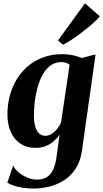

<svg xmlns="http://www.w3.org/2000/svg" viewBox="-20 -866 612 1138"><path d="M466 25.5Q457.5 88 429.8 131.5Q402 175 361.8 201.2Q321.5 227.5 274.5 239.5Q227.5 251.5 179 251.5Q146 251.5 116.2 247Q86.5 242.5 62.5 234.5Q38.5 226.5 23.5 216.5L58 116Q67.5 136 90 155Q112.5 174 141 186.2Q169.5 198.5 198 198.5Q232 198.5 255.8 184.8Q279.5 171 294 141.8Q308.5 112.5 315 65L333 -67.5Q319.5 -47.5 299.2 -29.5Q279 -11.5 252 -0.5Q225 10.5 191.5 10.5Q139.5 10.5 102 -13.8Q64.5 -38 44.2 -83Q24 -128 24 -189Q24 -243.5 37.5 -295.8Q51 -348 77.5 -393Q104 -438 143.5 -472.2Q183 -506.5 235.2 -525.8Q287.5 -545 352.5 -545Q383.5 -545 413.2 -538.2Q443 -531.5 464 -522.5L546.5 -543.5ZM392.5 -482Q385 -488.5 373.2 -493.2Q361.5 -498 344.5 -498Q307 -498 279.5 -477.8Q252 -457.5 233 -423.5Q214 -389.5 202.5 -347.8Q191 -306 186 -262.5Q181 -219 181 -180.5Q181 -149 186 -126.5Q191 -104 200.2 -89.5Q209.5 -75 222 -68Q234.5 -61 249 -61Q268 -61 286 -72.5Q304 -84 318.5 -101.8Q333 -119.5 341.5 -138ZM324 -626.5 483.5 -846.5 571.5 -769.5Q561.5 -756.5 542.2 -738.2Q523 -720 498 -699.8Q473 -679.5 446.8 -660.2Q420.5 -641 396 -625.2Q371.5 -609.5 353.5 -601Z"/></svg>

Font: Merriweather 72pt ExtraBold
Style: Italic
Weight: 800
Italic angle: -7.8°
Version: Version 2.101